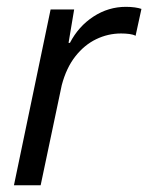

<svg xmlns="http://www.w3.org/2000/svg" viewBox="-20 -553 442 573"><path d="M21.6 0 131 -524.7H201.3L184.6 -425.1H188.7Q214.4 -474.6 259 -503.6Q303.6 -532.6 355.7 -532.6Q370.3 -532.6 382.4 -530.9Q394.6 -529.1 402.1 -526.4L384.6 -446.1Q377.9 -450.1 365.9 -451.6Q354 -453.1 341.3 -453.1Q302.4 -453.1 267 -436Q231.6 -418.9 204.8 -384.7Q178 -350.6 164.3 -298.9L101.3 0Z"/></svg>

Font: Mona Sans
Style: Italic
Weight: 200
Italic angle: -11.6951°
Designer: Deni Anggara
Foundry: GitHub
Version: Version 2.000